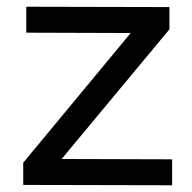

<svg xmlns="http://www.w3.org/2000/svg" viewBox="-20 -549 571 570"><path d="M58 -529 483 -528V-462L163 -77L491 -76V1L49 0V-66L368 -451L58 -452Z"/></svg>

Font: Montserrat
Style: Regular
Weight: 400
Designer: Julieta Ulanovsky
Foundry: Julieta Ulanovsky
Version: Version 6.001